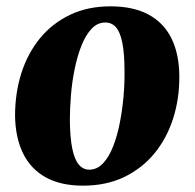

<svg xmlns="http://www.w3.org/2000/svg" viewBox="-20 -572 614 606"><path d="M328.5 -552Q400.5 -552 448.5 -526.2Q496.5 -500.5 521 -451.2Q545.5 -402 546 -331.5Q546.5 -261 526.5 -198.2Q506.5 -135.5 467.5 -88Q428.5 -40.5 371.8 -13.2Q315 14 242 14Q172 14 124.5 -12.2Q77 -38.5 52.8 -88Q28.5 -137.5 27.5 -206.5Q27.5 -278.5 47.5 -341.2Q67.5 -404 106.2 -451.2Q145 -498.5 201 -525.2Q257 -552 328.5 -552ZM312.5 -501Q287.5 -501 269 -481.2Q250.5 -461.5 237.2 -428.2Q224 -395 215.8 -354.8Q207.5 -314.5 204 -272.5Q200.5 -230.5 200.5 -193.5Q201 -138 208 -103.5Q215 -69 228.5 -52.8Q242 -36.5 261.5 -36.5Q286.5 -36.5 305.2 -56.5Q324 -76.5 337 -109.8Q350 -143 358 -183.5Q366 -224 369.8 -266.2Q373.5 -308.5 373 -346Q373 -403.5 366 -437.5Q359 -471.5 345.8 -486.2Q332.5 -501 312.5 -501Z"/></svg>

Font: Merriweather 60pt Black
Style: Italic
Weight: 900
Italic angle: -7.8°
Version: Version 2.101